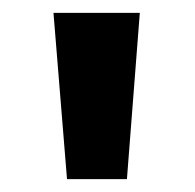

<svg xmlns="http://www.w3.org/2000/svg" viewBox="-20 -909 302 298"><path d="M84 -631H177L197 -889H63Z"/></svg>

Font: Noto Sans Kannada UI Condensed
Style: Bold
Weight: 700
Width: 3
Designer: Jelle Bosma - Monotype Design Team
Foundry: Monotype Imaging Inc.
Version: Version 2.005